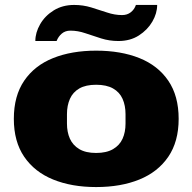

<svg xmlns="http://www.w3.org/2000/svg" viewBox="-20 -745 779 777"><path d="M369 12Q270 12 195 -18.5Q120 -49 78 -110.5Q36 -172 36 -264Q36 -357 78 -418.5Q120 -480 195 -510Q270 -540 369 -540Q469 -540 544 -510Q619 -480 661 -418.5Q703 -357 703 -264Q703 -172 661 -110.5Q619 -49 544 -18.5Q469 12 369 12ZM369 -126Q411 -126 437.5 -141.5Q464 -157 476 -183.5Q488 -210 488 -245V-283Q488 -318 476 -345Q464 -372 437.5 -387Q411 -402 369 -402Q327 -402 301 -387Q275 -372 263 -345Q251 -318 251 -283V-245Q251 -210 263 -183.5Q275 -157 301 -141.5Q327 -126 369 -126ZM123 -579Q123 -613 142.5 -647Q162 -681 197.5 -703Q233 -725 280 -725Q316 -725 349 -715Q382 -705 413 -694.5Q444 -684 474 -684Q495 -684 509.5 -695.5Q524 -707 530 -725H616Q616 -691 596.5 -657.5Q577 -624 542 -601.5Q507 -579 459 -579Q423 -579 389.5 -589.5Q356 -600 325.5 -610.5Q295 -621 265 -621Q244 -621 230 -609Q216 -597 209 -579Z"/></svg>

Font: Archivo SemiExpanded Black
Style: Regular
Weight: 900
Width: 6
Designer: Hector Gatti
Foundry: Omnibus-Type
Version: Version 2.001